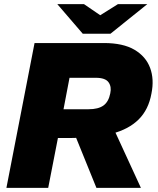

<svg xmlns="http://www.w3.org/2000/svg" viewBox="-20 -908 763 928"><path d="M11 0 147 -700H482Q575 -700 630 -667.5Q685 -635 705.5 -580Q726 -525 712 -456Q698 -378 650 -330.5Q602 -283 521 -262Q440 -241 322 -241H260L213 0ZM287 -380H408Q455 -380 480 -398Q505 -416 513 -457Q520 -489 504.5 -510.5Q489 -532 443 -532H316ZM446 0 343 -254 528 -289 661 0ZM380 -745 440 -819 550 -888H692L514 -745ZM380 -745 257 -888H386L487 -819L514 -745Z"/></svg>

Font: REM ExtraBold
Style: Italic
Weight: 800
Italic angle: -11°
Designer: Octavio Pardo
Foundry: Ashler Design
Version: Version 1.005;gftools[0.9.28]